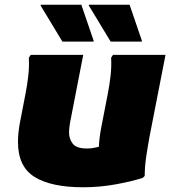

<svg xmlns="http://www.w3.org/2000/svg" viewBox="-20 -780 732 812"><path d="M56 -180Q56 -198 58 -218Q60 -238 64 -260L88 -384Q95 -420 99.5 -458.5Q104 -497 102 -536L110 -548H332L276 -260Q274 -248 273 -237.5Q272 -227 272 -220Q272 -193 287.5 -172.5Q303 -152 348 -152Q361 -152 373.5 -154Q386 -156 398 -159Q400 -198 408 -240L436 -384Q443 -420 447.5 -458.5Q452 -497 450 -536L458 -548H680L612 -200Q605 -162 598.5 -118.5Q592 -75 592 -36L584 -28Q539 -13 470 -0.5Q401 12 332 12Q197 12 126.5 -31.5Q56 -75 56 -180ZM244 -604 152 -756V-760H324L376 -608V-604ZM448 -604 356 -756V-760H528L580 -608V-604Z"/></svg>

Font: Kufam Black
Style: Italic
Weight: 900
Italic angle: -11°
Designer: Artur Schmal
Foundry: Original Type
Version: Version 1.301; ttfautohint (v1.8.3)